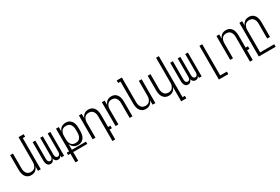

<svg xmlns="http://www.w3.org/2000/svg" viewBox="104 -2074 5293 3627"><g transform="rotate(-30 2750.0 -260.0)"><path d="M227 8Q202 8 178 1.5Q154 -5 134.5 -20.5Q115 -36 101 -57Q87 -78 79.5 -102Q72 -126 69 -150.5Q66 -175 66 -200V-520H127V-200Q127 -181 129 -162.5Q131 -144 137.5 -126.5Q144 -109 154.5 -93.5Q165 -78 180 -67.5Q195 -57 213 -52Q231 -47 250 -47Q269 -47 287 -52Q305 -57 320 -67.5Q335 -78 345.5 -93.5Q356 -109 362.5 -126.5Q369 -144 371 -162.5Q373 -181 373 -200V-735H485V-680H434V0H373V-97Q365 -74 351.5 -54Q338 -34 318.5 -19.5Q299 -5 275 1.5Q251 8 227 8Z M646 8Q631 8 617 3Q603 -2 592.5 -12Q582 -22 575 -35Q568 -48 564 -62.5Q560 -77 558.5 -91.5Q557 -106 557 -121V-520H615V-121Q615 -108 617 -95Q619 -82 625.5 -70.5Q632 -59 643.5 -52Q655 -45 668 -45Q681 -45 692.5 -52Q704 -59 710.5 -70.5Q717 -82 719 -95Q721 -108 721 -121V-520H779V-121Q779 -108 781 -95Q783 -82 789.5 -70.5Q796 -59 807.5 -52Q819 -45 832 -45Q845 -45 856.5 -52Q868 -59 874.5 -70.5Q881 -82 883 -95Q885 -108 885 -121V-520H943V0H885V-44Q880 -33 873 -23Q866 -13 856 -5.5Q846 2 834 5Q822 8 810 8Q795 8 781 3Q767 -2 756.5 -12Q746 -22 739 -35.5Q732 -49 728 -63Q724 -49 717 -35.5Q710 -22 699.5 -12Q689 -2 675 3Q661 8 646 8Z M1066 215V25H1015V-25H1066V-520H1127V-422Q1135 -445 1149.5 -465.5Q1164 -486 1183.5 -500.5Q1203 -515 1227.5 -521.5Q1252 -528 1277 -528Q1302 -528 1326.5 -521.5Q1351 -515 1371 -500Q1391 -485 1405.5 -464Q1420 -443 1428 -419Q1436 -395 1439 -370Q1442 -345 1442 -320V-252Q1442 -227 1439 -202Q1436 -177 1428 -153Q1420 -129 1405.5 -108Q1391 -87 1371 -72Q1351 -57 1326.5 -50.5Q1302 -44 1277 -44Q1252 -44 1227.5 -50.5Q1203 -57 1183.5 -71.5Q1164 -86 1149.5 -106.5Q1135 -127 1127 -150V-25H1434V25H1127V215ZM1254 -99Q1273 -99 1291.5 -103.5Q1310 -108 1325.5 -118.5Q1341 -129 1352 -144.5Q1363 -160 1369.5 -178Q1376 -196 1378.5 -214.5Q1381 -233 1381 -252V-320Q1381 -339 1378.5 -357.5Q1376 -376 1369.5 -394Q1363 -412 1352 -427.5Q1341 -443 1325.5 -453.5Q1310 -464 1291.5 -468.5Q1273 -473 1254 -473Q1235 -473 1216.5 -468.5Q1198 -464 1182.5 -453.5Q1167 -443 1156 -427.5Q1145 -412 1138.5 -394Q1132 -376 1129.5 -357.5Q1127 -339 1127 -320V-252Q1127 -233 1129.5 -214.5Q1132 -196 1138.5 -178Q1145 -160 1156 -144.5Q1167 -129 1182.5 -118.5Q1198 -108 1216.5 -103.5Q1235 -99 1254 -99Z M1873 215V-320Q1873 -339 1871 -357.5Q1869 -376 1862.5 -393.5Q1856 -411 1845.5 -426.5Q1835 -442 1820 -452.5Q1805 -463 1787 -468Q1769 -473 1750 -473Q1731 -473 1713 -468Q1695 -463 1680 -452.5Q1665 -442 1654.5 -426.5Q1644 -411 1637.5 -393.5Q1631 -376 1629 -357.5Q1627 -339 1627 -320V0H1566V-520H1627V-423Q1635 -446 1648.5 -466Q1662 -486 1681.5 -500.5Q1701 -515 1725 -521.5Q1749 -528 1773 -528Q1798 -528 1822 -521.5Q1846 -515 1865.5 -499.5Q1885 -484 1899 -463Q1913 -442 1920.5 -418Q1928 -394 1931 -369.5Q1934 -345 1934 -320V-55H1985V0H1934V215Z M2066 0V-520H2127V-423Q2135 -446 2148.5 -466Q2162 -486 2181.5 -500.5Q2201 -515 2225 -521.5Q2249 -528 2273 -528Q2298 -528 2322 -521.5Q2346 -515 2365.5 -499.5Q2385 -484 2399 -463Q2413 -442 2420.5 -418Q2428 -394 2431 -369.5Q2434 -345 2434 -320V0H2373V-320Q2373 -339 2371 -357.5Q2369 -376 2362.5 -393.5Q2356 -411 2345.5 -426.5Q2335 -442 2320 -452.5Q2305 -463 2287 -468Q2269 -473 2250 -473Q2231 -473 2213 -468Q2195 -463 2180 -452.5Q2165 -442 2154.5 -426.5Q2144 -411 2137.5 -393.5Q2131 -376 2129 -357.5Q2127 -339 2127 -320V0Z M2727 8Q2702 8 2678 1.5Q2654 -5 2634.5 -20.5Q2615 -36 2601 -57Q2587 -78 2579.5 -102Q2572 -126 2569 -150.5Q2566 -175 2566 -200V-680H2515V-735H2627V-200Q2627 -181 2629 -162.5Q2631 -144 2637.5 -126.5Q2644 -109 2654.5 -93.5Q2665 -78 2680 -67.5Q2695 -57 2713 -52Q2731 -47 2750 -47Q2769 -47 2787 -52Q2805 -57 2820 -67.5Q2835 -78 2845.5 -93.5Q2856 -109 2862.5 -126.5Q2869 -144 2871 -162.5Q2873 -181 2873 -200V-520H2934V0H2873V-97Q2865 -74 2851.5 -54Q2838 -34 2818.5 -19.5Q2799 -5 2775 1.5Q2751 8 2727 8Z M3373 215V-97Q3365 -74 3351.5 -54Q3338 -34 3318.5 -19.5Q3299 -5 3275 1.5Q3251 8 3227 8Q3202 8 3178 1.5Q3154 -5 3134.5 -20.5Q3115 -36 3101 -57Q3087 -78 3079.5 -102Q3072 -126 3069 -150.5Q3066 -175 3066 -200V-520H3127V-200Q3127 -181 3129 -162.5Q3131 -144 3137.5 -126.5Q3144 -109 3154.5 -93.5Q3165 -78 3180 -67.5Q3195 -57 3213 -52Q3231 -47 3250 -47Q3269 -47 3287 -52Q3305 -57 3320 -67.5Q3335 -78 3345.5 -93.5Q3356 -109 3362.5 -126.5Q3369 -144 3371 -162.5Q3373 -181 3373 -200V-735H3434V160H3485V215Z M3646 8Q3631 8 3617 3Q3603 -2 3592.5 -12Q3582 -22 3575 -35Q3568 -48 3564 -62.5Q3560 -77 3558.5 -91.5Q3557 -106 3557 -121V-520H3615V-121Q3615 -108 3617 -95Q3619 -82 3625.5 -70.5Q3632 -59 3643.5 -52Q3655 -45 3668 -45Q3681 -45 3692.5 -52Q3704 -59 3710.5 -70.5Q3717 -82 3719 -95Q3721 -108 3721 -121V-520H3779V-121Q3779 -108 3781 -95Q3783 -82 3789.5 -70.5Q3796 -59 3807.5 -52Q3819 -45 3832 -45Q3845 -45 3856.5 -52Q3868 -59 3874.5 -70.5Q3881 -82 3883 -95Q3885 -108 3885 -121V-520H3943V0H3885V-44Q3880 -33 3873 -23Q3866 -13 3856 -5.5Q3846 2 3834 5Q3822 8 3810 8Q3795 8 3781 3Q3767 -2 3756.5 -12Q3746 -22 3739 -35.5Q3732 -49 3728 -63Q3724 -49 3717 -35.5Q3710 -22 3699.5 -12Q3689 -2 3675 3Q3661 8 3646 8Z M4195 215V-520H4256V160H4401V215Z M4873 215V-320Q4873 -339 4871 -357.5Q4869 -376 4862.5 -393.5Q4856 -411 4845.5 -426.5Q4835 -442 4820 -452.5Q4805 -463 4787 -468Q4769 -473 4750 -473Q4731 -473 4713 -468Q4695 -463 4680 -452.5Q4665 -442 4654.5 -426.5Q4644 -411 4637.5 -393.5Q4631 -376 4629 -357.5Q4627 -339 4627 -320V0H4566V-520H4627V-423Q4635 -446 4648.5 -466Q4662 -486 4681.5 -500.5Q4701 -515 4725 -521.5Q4749 -528 4773 -528Q4798 -528 4822 -521.5Q4846 -515 4865.5 -499.5Q4885 -484 4899 -463Q4913 -442 4920.5 -418Q4928 -394 4931 -369.5Q4934 -345 4934 -320V-55H4985V0H4934V215Z M5066 215V-520H5127V-423Q5135 -446 5148.5 -466Q5162 -486 5181.5 -500.5Q5201 -515 5225 -521.5Q5249 -528 5273 -528Q5298 -528 5322 -521.5Q5346 -515 5365.5 -499.5Q5385 -484 5399 -463Q5413 -442 5420.5 -418Q5428 -394 5431 -369.5Q5434 -345 5434 -320V0H5373V-320Q5373 -339 5371 -357.5Q5369 -376 5362.5 -393.5Q5356 -411 5345.5 -426.5Q5335 -442 5320 -452.5Q5305 -463 5287 -468Q5269 -473 5250 -473Q5231 -473 5213 -468Q5195 -463 5180 -452.5Q5165 -442 5154.5 -426.5Q5144 -411 5137.5 -393.5Q5131 -376 5129 -357.5Q5127 -339 5127 -320V160H5434V215Z"/></g></svg>

Font: Iosevka Fixed Light
Style: Regular
Weight: 300
Monospace: yes
Designer: Belleve Invis
Foundry: Belleve Invis
Version: Version 32.3.0